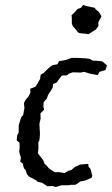

<svg xmlns="http://www.w3.org/2000/svg" viewBox="-20 -739 449 770"><path d="M204 11 191 7 170 8 149 -6 131 -10 126 -15 104 -27 96 -31 88 -41 82 -58 76 -64 71 -84 61 -90 64 -107 59 -121 57 -132 59 -147 58 -167 47 -176 49 -196 55 -208V-236L65 -269L73 -278L76 -296L78 -305L76 -326L83 -339L95 -353L102 -368L101 -383L122 -391L131 -405L141 -423L143 -439L156 -447L176 -467L191 -478L210 -481L217 -494L237 -497L245 -499L268 -507H288L324 -505L340 -503L352 -496L370 -495L390 -493L409 -477L403 -458L379 -451L372 -438L343 -443L317 -451L304 -448L272 -449L255 -443L249 -437L228 -436L218 -423L207 -408L193 -402L191 -387L180 -369L173 -359L168 -344L155 -329L154 -312L157 -299L142 -284L143 -264L138 -242L140 -208V-197L138 -176L134 -169V-141L132 -124L153 -97L159 -82L168 -74L177 -63L180 -61L200 -48L214 -49L239 -45L254 -54L266 -57L280 -69L301 -79L334 -82L335 -71L343 -61L350 -34L347 -26L322 -15L301 -11L294 -5L282 2H268L254 4H227ZM335 -602 322 -604 309 -605 300 -606 293 -609 287 -617 282 -623 272 -634 268 -645V-666L267 -678L279 -689L291 -703L305 -708L313 -719L323 -716L336 -713L348 -710L360 -708L364 -701L376 -692L382 -682L387 -673L380 -660L374 -649L375 -635L364 -620L355 -615L345 -608Z"/></svg>

Font: Winky Rough Light
Style: Italic
Weight: 300
Italic angle: -8.97852°
Designer: Simon Atzbach
Foundry: typofactur
Version: Version 1.206; ttfautohint (v1.8.4.7-5d5b)